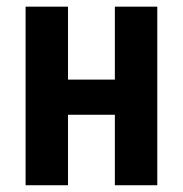

<svg xmlns="http://www.w3.org/2000/svg" viewBox="-20 -548 541 568"><path d="M357.4 -312.5V-208.5H143.1V-312.5ZM181.2 -528.3V0H55.7V-528.3ZM445.3 -528.3V0H319.8V-528.3Z"/></svg>

Font: Roboto Condensed SemiBold
Style: Regular
Weight: 600
Designer: Christian Robertson
Foundry: Google
Version: Version 3.008; 2023